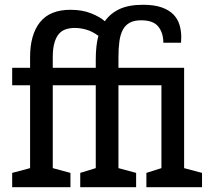

<svg xmlns="http://www.w3.org/2000/svg" viewBox="-20 -784 879 804"><path d="M31 -500H106V-545Q106 -639 147.5 -691Q189 -743 275 -743Q325 -743 362 -728Q399 -713 419 -695Q442 -728 480.5 -746Q519 -764 579 -764Q626 -764 657 -753Q688 -742 706 -723.5Q724 -705 731.5 -680.5Q739 -656 739 -629Q739 -620 738.5 -615.5Q738 -611 738 -605H664Q664 -646 643 -672.5Q622 -699 571 -699Q542 -699 523.5 -689Q505 -679 494.5 -659.5Q484 -640 480 -611Q476 -582 476 -544V-500H751V-80L826 -60V0H593V-60L656 -80V-427H476V-80L550 -60V0H316V-60L381 -80V-427H201V-80L275 -60V0H31V-60L106 -80V-427H31ZM381 -500V-534Q381 -562 383.5 -587Q386 -612 392 -634Q366 -653 341 -660Q316 -667 293 -667Q273 -667 256 -661.5Q239 -656 227 -642.5Q215 -629 208 -605Q201 -581 201 -545V-500Z"/></svg>

Font: HermeneusOne
Style: Regular
Weight: 400
Designer: Rodrigo Fuenzalida, Pablo Impallari
Foundry: Pablo Impallari, Rodrigo Fuenzalida
Version: Version 1.000; ttfautohint (v0.8) -G 200 -r 50